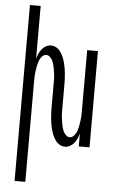

<svg xmlns="http://www.w3.org/2000/svg" viewBox="-62 -777 624 1033"><g transform="rotate(5 250.0 -260.0)"><path d="M57 215V-735H115V-451Q119 -464 125 -477.5Q131 -491 140 -502.5Q149 -514 162 -521Q175 -528 189 -528Q205 -528 218.5 -520Q232 -512 241 -499Q250 -486 256 -472Q262 -458 266 -443Q270 -428 272.5 -412.5Q275 -397 276.5 -381.5Q278 -366 278.5 -350.5Q279 -335 279 -320V-200Q279 -189 279 -178Q279 -167 280 -156Q281 -145 282.5 -134Q284 -123 286 -112.5Q288 -102 291 -91Q294 -80 299 -70.5Q304 -61 312.5 -53Q321 -45 332 -45Q343 -45 351.5 -53Q360 -61 365 -70.5Q370 -80 373 -91Q376 -102 378 -112.5Q380 -123 381.5 -134Q383 -145 384 -156Q385 -167 385 -178Q385 -189 385 -200V-520H443V0H385V-69Q381 -56 375 -42.5Q369 -29 360 -17.5Q351 -6 338 1Q325 8 311 8Q295 8 281.5 0Q268 -8 259 -21Q250 -34 244 -48Q238 -62 234 -77Q230 -92 227.5 -107.5Q225 -123 223.5 -138.5Q222 -154 221.5 -169.5Q221 -185 221 -200V-320Q221 -331 221 -342Q221 -353 220 -364Q219 -375 217.5 -386Q216 -397 214 -407.5Q212 -418 209 -429Q206 -440 201 -449.5Q196 -459 187.5 -467Q179 -475 168 -475Q157 -475 148.5 -467Q140 -459 135 -449.5Q130 -440 127 -429Q124 -418 122 -407.5Q120 -397 118.5 -386Q117 -375 116 -364Q115 -353 115 -342Q115 -331 115 -320V215Z"/></g></svg>

Font: Iosevka Fixed SS04 Light
Style: Regular
Weight: 300
Monospace: yes
Designer: Belleve Invis
Foundry: Belleve Invis
Version: Version 32.5.0